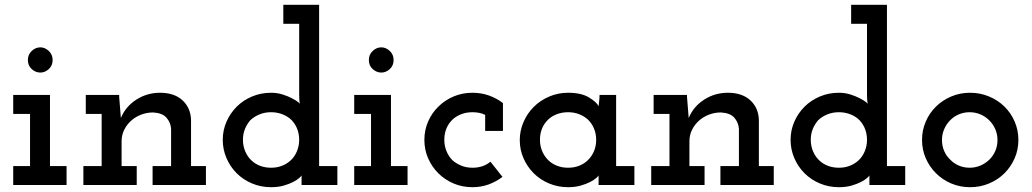

<svg xmlns="http://www.w3.org/2000/svg" viewBox="-20 -770 4293 799"><path d="M257 0H35V-79H105V-296H35V-375H188V-79H257ZM199 -520Q199 -497 183 -482.5Q167 -468 148 -468Q128 -468 112 -482.5Q96 -497 96 -520Q96 -543 112 -558Q128 -573 148 -573Q167 -573 183 -558Q199 -543 199 -520Z M549 0H327V-79H403V-296H337V-375H476V-366Q478 -342 479.5 -322.5Q481 -303 483 -279Q503 -327 547.5 -355.5Q592 -384 646 -384Q705 -384 739 -353Q773 -322 775 -272V-79H837V0H615V-79H692V-234Q690 -261 672.5 -280.5Q655 -300 617 -302Q591 -302 567.5 -293Q544 -284 526 -268Q508 -252 497 -230Q486 -208 486 -182V-79H549Z M1384 0H1235V-40Q1234 -37 1225 -29Q1216 -21 1199.5 -12.5Q1183 -4 1160 2.5Q1137 9 1108 9Q1066 9 1029 -6.5Q992 -22 965 -49Q938 -76 922.5 -112Q907 -148 907 -188Q907 -228 922.5 -263.5Q938 -299 965 -326Q992 -353 1029 -368.5Q1066 -384 1108 -384Q1133 -384 1155.5 -377Q1178 -370 1195 -361Q1212 -352 1219 -346.5Q1226 -341 1228 -338Q1226 -346 1225.5 -358.5Q1225 -371 1225 -378V-671H1159V-750H1308V-79H1384ZM1108 -303Q1082 -303 1060 -294Q1038 -285 1022 -270Q1008 -254 999.5 -233.5Q991 -213 991 -188Q991 -162 1001 -139Q1011 -116 1028 -101Q1043 -87 1063.5 -79.5Q1084 -72 1108 -72Q1132 -72 1152 -79.5Q1172 -87 1188 -101Q1205 -116 1215 -139Q1225 -162 1225 -188Q1225 -216 1214.5 -239Q1204 -262 1186 -277Q1171 -289 1151 -296Q1131 -303 1108 -303Z M1676 0H1454V-79H1524V-296H1454V-375H1607V-79H1676ZM1618 -520Q1618 -497 1602 -482.5Q1586 -468 1567 -468Q1547 -468 1531 -482.5Q1515 -497 1515 -520Q1515 -543 1531 -558Q1547 -573 1567 -573Q1586 -573 1602 -558Q1618 -543 1618 -520Z M2071 -34Q2045 -14 2013.5 -2.5Q1982 9 1946 9Q1904 9 1867.5 -6.5Q1831 -22 1804 -49Q1777 -76 1761.5 -111.5Q1746 -147 1746 -188Q1746 -228 1761.5 -264Q1777 -300 1804 -326Q1831 -353 1867.5 -368.5Q1904 -384 1946 -384Q1983 -384 2015 -372.5Q2047 -361 2073 -341V-225H1999V-292Q1987 -298 1973.5 -300.5Q1960 -303 1946 -303Q1922 -303 1901.5 -295.5Q1881 -288 1866 -275Q1848 -259 1838.5 -237Q1829 -215 1829 -188Q1829 -163 1838 -141Q1847 -119 1863 -103Q1879 -89 1900 -80.5Q1921 -72 1946 -72Q1968 -72 1986.5 -78Q2005 -84 2021 -97Z M2620 0H2471V-40Q2470 -37 2461 -29Q2452 -21 2435.5 -12.5Q2419 -4 2396 2.5Q2373 9 2344 9Q2302 9 2265 -6.5Q2228 -22 2201 -49Q2174 -76 2158.5 -111.5Q2143 -147 2143 -187Q2143 -226 2158.5 -262Q2174 -298 2201 -325Q2228 -352 2265 -368Q2302 -384 2344 -384Q2399 -384 2431 -364.5Q2463 -345 2471 -328Q2472 -338 2473.5 -350.5Q2475 -363 2475 -375H2544V-79H2620ZM2344 -303Q2317 -303 2294 -293.5Q2271 -284 2256 -267Q2242 -252 2234.5 -232Q2227 -212 2227 -188Q2227 -160 2238.5 -136Q2250 -112 2270 -96Q2284 -85 2303 -78.5Q2322 -72 2344 -72Q2369 -72 2389.5 -80Q2410 -88 2425 -102Q2442 -118 2451.5 -140Q2461 -162 2461 -188Q2461 -214 2451.5 -236Q2442 -258 2426 -273Q2410 -287 2389.5 -295Q2369 -303 2344 -303Z M2912 0H2690V-79H2766V-296H2700V-375H2839V-366Q2841 -342 2842.5 -322.5Q2844 -303 2846 -279Q2866 -327 2910.5 -355.5Q2955 -384 3009 -384Q3068 -384 3102 -353Q3136 -322 3138 -272V-79H3200V0H2978V-79H3055V-234Q3053 -261 3035.5 -280.5Q3018 -300 2980 -302Q2954 -302 2930.5 -293Q2907 -284 2889 -268Q2871 -252 2860 -230Q2849 -208 2849 -182V-79H2912Z M3747 0H3598V-40Q3597 -37 3588 -29Q3579 -21 3562.5 -12.5Q3546 -4 3523 2.5Q3500 9 3471 9Q3429 9 3392 -6.5Q3355 -22 3328 -49Q3301 -76 3285.5 -112Q3270 -148 3270 -188Q3270 -228 3285.5 -263.5Q3301 -299 3328 -326Q3355 -353 3392 -368.5Q3429 -384 3471 -384Q3496 -384 3518.5 -377Q3541 -370 3558 -361Q3575 -352 3582 -346.5Q3589 -341 3591 -338Q3589 -346 3588.5 -358.5Q3588 -371 3588 -378V-671H3522V-750H3671V-79H3747ZM3471 -303Q3445 -303 3423 -294Q3401 -285 3385 -270Q3371 -254 3362.5 -233.5Q3354 -213 3354 -188Q3354 -162 3364 -139Q3374 -116 3391 -101Q3406 -87 3426.5 -79.5Q3447 -72 3471 -72Q3495 -72 3515 -79.5Q3535 -87 3551 -101Q3568 -116 3578 -139Q3588 -162 3588 -188Q3588 -216 3577.5 -239Q3567 -262 3549 -277Q3534 -289 3514 -296Q3494 -303 3471 -303Z M4160 -49Q4133 -22 4096 -6.5Q4059 9 4017 9Q3975 9 3938.5 -6.5Q3902 -22 3875 -49Q3848 -76 3832.5 -111.5Q3817 -147 3817 -188Q3817 -228 3832.5 -264Q3848 -300 3875 -326.5Q3902 -353 3938.5 -368.5Q3975 -384 4017 -384Q4059 -384 4096 -368.5Q4133 -353 4160 -326.5Q4187 -300 4202.5 -264Q4218 -228 4218 -188Q4218 -147 4202.5 -111.5Q4187 -76 4160 -49ZM3934 -106Q3949 -90 3970 -81Q3991 -72 4015 -72Q4039 -72 4060 -81Q4081 -90 4097 -105.5Q4113 -121 4122 -142Q4131 -163 4131 -187Q4131 -211 4122 -232Q4113 -253 4097 -269Q4081 -285 4060 -294Q4039 -303 4015 -303Q3991 -303 3970 -294Q3949 -285 3933.5 -269Q3918 -253 3909 -232Q3900 -211 3900 -187Q3900 -163 3909 -142Q3918 -121 3934 -106Z"/></svg>

Font: Josefin Slab
Style: Bold
Weight: 700
Designer: Santiago Orozco
Foundry: Typemade
Version: Version 2.000